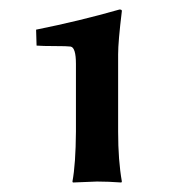

<svg xmlns="http://www.w3.org/2000/svg" viewBox="-20 -742 380 400"><path d="M226.1 -467.8Q226.1 -407.7 233.9 -363.8L232.9 -361.8Q205.1 -363.8 182.1 -363.8Q182.1 -363.8 131.8 -361.8L130.9 -363.8Q137.7 -399.9 138.2 -467.8V-608.9Q138.2 -643.1 127 -645Q120.1 -646 94.5 -646Q68.8 -646 56.2 -647L55.2 -680.2Q145 -698.2 229 -722.2Q233.9 -722.2 233.9 -719.2Q226.1 -655.3 226.1 -628.9Z"/></svg>

Font: Linux Biolinum
Style: Bold
Weight: 700
Designer: Philipp H. Poll
Foundry: Philipp H. Poll
Version: Version 1.3.2 ; ttfautohint (v0.9)